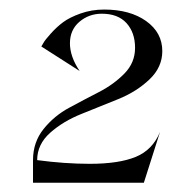

<svg xmlns="http://www.w3.org/2000/svg" viewBox="-20 -820 413 406"><path d="M169.9 -473.6Q231.4 -473.6 267.1 -488.3Q302.7 -502.9 318.4 -541L284.2 -433.6H49.8V-481.4Q49.8 -519.5 72.3 -547.4Q94.7 -575.2 126.5 -592.3Q158.2 -609.4 189.5 -625.5Q220.7 -641.6 243.2 -664.6Q265.6 -687.5 265.6 -718.8Q265.6 -751 247.6 -771Q229.5 -791 195.3 -791Q168 -791 147.9 -773.9Q127.9 -756.8 127.9 -728.5Q127.9 -700.2 148.4 -669.9L67.4 -721.7Q69.3 -724.6 72.3 -730Q75.2 -735.4 87.4 -749Q99.6 -762.7 113.3 -772.9Q127 -783.2 150.4 -791.5Q173.8 -799.8 200.2 -799.8Q254.9 -799.8 289.1 -775.4Q323.2 -751 323.2 -711.9Q323.2 -677.7 295.9 -651.9Q268.6 -626 230 -610.4Q191.4 -594.7 152.3 -579.1Q113.3 -563.5 85.9 -539.1Q58.6 -514.6 58.6 -481.4Q117.2 -473.6 169.9 -473.6Z"/></svg>

Font: Olivea
Style: LigaturesFont
Weight: 400
Designer: Achmad Aprilia Pratama
Version: Version 001.000